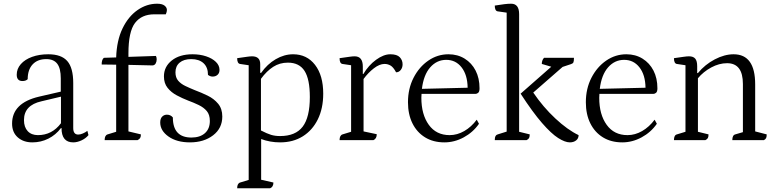

<svg xmlns="http://www.w3.org/2000/svg" viewBox="-20 -754 4181 1033"><path d="M154 12Q106 12 75.5 -15Q45 -42 45 -89Q45 -200 190 -234L307 -261V-332Q307 -386 288 -411Q269 -436 229 -436Q182 -436 155.5 -407.5Q129 -379 129 -328Q119 -318 101 -318Q70 -318 70 -352Q70 -384 92 -409Q114 -434 152.5 -448Q191 -462 240 -462Q310 -462 342 -425.5Q374 -389 374 -307V-65Q374 -30 401 -30Q412 -30 426 -36Q440 -42 450 -50L456 -27Q441 -9 418 1.5Q395 12 374 12Q311 12 311 -65H308Q280 -28 240 -8Q200 12 154 12ZM184 -27Q260 -27 308 -91V-234L203 -209Q109 -188 109 -108Q109 -70 129 -48.5Q149 -27 184 -27Z M543 0Q543 -26 559 -31L605 -45V-406L527 -407Q527 -434 539 -443L605 -445Q608 -536 639 -600.5Q670 -665 719.5 -699.5Q769 -734 825 -734Q852 -734 865 -724Q878 -714 878 -700Q878 -690 872 -677H810Q742 -677 706.5 -630.5Q671 -584 671 -466V-448L819 -453Q823 -445 823 -435Q823 -422 817.5 -412.5Q812 -403 801 -402L671 -405V-47L738 -31Q738 -18 734 -11.5Q730 -5 720 0Z M1002 12Q931 12 886.5 -19.5Q842 -51 842 -95Q842 -116 852.5 -126.5Q863 -137 878 -137Q898 -137 910 -122Q910 -14 1010 -14Q1056 -14 1082.5 -37.5Q1109 -61 1109 -103Q1109 -137 1092.5 -156.5Q1076 -176 1049 -189Q1022 -202 992 -213Q961 -225 931 -241Q901 -257 881.5 -281.5Q862 -306 862 -343Q862 -395 904 -428.5Q946 -462 1016 -462Q1056 -462 1089 -451Q1122 -440 1141.5 -421Q1161 -402 1161 -378Q1161 -361 1150.5 -351.5Q1140 -342 1124 -342Q1111 -342 1099 -351Q1099 -392 1075 -414Q1051 -436 1009 -436Q969 -436 946.5 -417Q924 -398 924 -365Q924 -337 938.5 -320Q953 -303 977 -291.5Q1001 -280 1028 -269Q1063 -256 1097 -239.5Q1131 -223 1153.5 -196Q1176 -169 1176 -127Q1176 -64 1126.5 -26Q1077 12 1002 12Z M1256 259Q1256 233 1272 228L1318 214V-403L1271 -410Q1256 -413 1256 -441Q1291 -446 1308.5 -448.5Q1326 -451 1336 -451Q1380 -451 1380 -409V-362H1385Q1418 -409 1463.5 -435.5Q1509 -462 1557 -462Q1631 -462 1675 -405Q1719 -348 1719 -250Q1719 -171 1690 -112Q1661 -53 1609 -20.5Q1557 12 1487 12Q1433 12 1385 -6V213L1451 228Q1451 252 1433 259ZM1487 -22Q1570 -22 1608.5 -72.5Q1647 -123 1647 -232Q1647 -328 1618.5 -372.5Q1590 -417 1529 -417Q1485 -417 1450 -394.5Q1415 -372 1384 -330V-52Q1417 -35 1438.5 -28.5Q1460 -22 1487 -22Z M1807 0Q1807 -26 1823 -31L1869 -45V-403L1822 -410Q1807 -413 1807 -441Q1843 -446 1860 -448.5Q1877 -451 1888 -451Q1932 -451 1932 -396V-356H1935Q1963 -403 2003.5 -432.5Q2044 -462 2080 -462Q2116 -462 2131 -446Q2146 -430 2146 -408Q2146 -390 2136 -377.5Q2126 -365 2111 -365Q2096 -393 2081 -401.5Q2066 -410 2049 -410Q2022 -410 1991.5 -386.5Q1961 -363 1936 -329V-47L2007 -32Q2007 -8 1989 0Z M2371 12Q2311 12 2267 -15Q2223 -42 2199 -90.5Q2175 -139 2175 -204Q2175 -277 2205 -335.5Q2235 -394 2284.5 -428Q2334 -462 2393 -462Q2442 -462 2480 -438.5Q2518 -415 2539 -374Q2560 -333 2560 -279Q2560 -261 2553 -255Q2546 -249 2539 -249H2248Q2247 -239 2247 -228Q2247 -138 2287 -82.5Q2327 -27 2399 -27Q2440 -27 2478 -49Q2516 -71 2545 -110L2557 -88Q2525 -42 2475 -15Q2425 12 2371 12ZM2381 -432Q2330 -432 2294.5 -391.5Q2259 -351 2250 -276L2496 -282Q2495 -351 2463.5 -391.5Q2432 -432 2381 -432Z M2642 0Q2642 -15 2646 -22Q2650 -29 2658 -31L2706 -46V-686L2657 -693Q2642 -696 2642 -724Q2673 -729 2693 -731.5Q2713 -734 2730 -734Q2773 -734 2773 -678V-45L2830 -31Q2830 -18 2826.5 -11.5Q2823 -5 2813 0ZM3046 12Q3020 12 2983 -11.5Q2946 -35 2896 -92.5Q2846 -150 2781 -250L2946 -395L2895 -410Q2895 -430 2907 -443H3068Q3068 -425 3065 -418.5Q3062 -412 3052 -409L3007 -394L2849 -256Q2902 -178 2968 -116.5Q3034 -55 3093 -27Q3093 -9 3079.5 1.5Q3066 12 3046 12Z M3328 12Q3268 12 3224 -15Q3180 -42 3156 -90.5Q3132 -139 3132 -204Q3132 -277 3162 -335.5Q3192 -394 3241.5 -428Q3291 -462 3350 -462Q3399 -462 3437 -438.5Q3475 -415 3496 -374Q3517 -333 3517 -279Q3517 -261 3510 -255Q3503 -249 3496 -249H3205Q3204 -239 3204 -228Q3204 -138 3244 -82.5Q3284 -27 3356 -27Q3397 -27 3435 -49Q3473 -71 3502 -110L3514 -88Q3482 -42 3432 -15Q3382 12 3328 12ZM3338 -432Q3287 -432 3251.5 -391.5Q3216 -351 3207 -276L3453 -282Q3452 -351 3420.5 -391.5Q3389 -432 3338 -432Z M3606 0Q3606 -27 3622 -31L3668 -45V-403L3621 -410Q3606 -413 3606 -441Q3641 -446 3658.5 -448.5Q3676 -451 3687 -451Q3710 -451 3720.5 -438.5Q3731 -426 3731 -398V-361H3735Q3773 -407 3825.5 -434.5Q3878 -462 3927 -462Q4043 -462 4043 -300V-47L4105 -31Q4105 -18 4102 -11.5Q4099 -5 4090 0H3920Q3920 -27 3936 -31L3977 -43V-302Q3977 -414 3892 -414Q3849 -414 3806.5 -391Q3764 -368 3735 -333V-45L3792 -31Q3792 -18 3788.5 -11.5Q3785 -5 3775 0Z"/></svg>

Font: Petrona Light
Style: Regular
Weight: 300
Designer: Ringo R. Seeber
Foundry: Ringo R. Seeber
Version: Version 2.001; ttfautohint (v1.8.3)